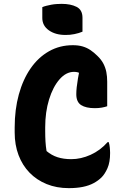

<svg xmlns="http://www.w3.org/2000/svg" viewBox="-20 -954 640 994"><path d="M336 20Q273 20 221.5 -1Q170 -22 133 -60Q96 -98 76 -151Q56 -204 56 -268V-294Q56 -387 77.5 -465Q99 -543 138.5 -600Q178 -657 233.5 -688.5Q289 -720 357 -720Q386 -720 408 -713.5Q430 -707 448.5 -694.5Q467 -682 484 -665Q504 -646 515 -625Q526 -604 530.5 -581Q535 -558 535 -531Q535 -498 535 -465.5Q535 -433 535 -404Q524 -400 507.5 -397Q491 -394 471 -394Q425 -394 400 -410Q375 -426 375 -466Q375 -482 377 -501.5Q379 -521 383.5 -547.5Q388 -574 395 -609L404 -569Q392 -577 383 -579.5Q374 -582 363 -582Q322 -582 288 -543Q254 -504 234 -439Q214 -374 214 -295V-277Q214 -246 215.5 -221Q217 -196 221 -172Q247 -150 278 -140Q309 -130 349 -130Q399 -130 449 -152.5Q499 -175 537 -218H543Q545 -211 546.5 -204Q548 -197 548.5 -189.5Q549 -182 549.5 -175Q550 -168 550 -162Q550 -114 536.5 -83.5Q523 -53 506 -36Q489 -19 465 -6Q441 7 409 13.5Q377 20 336 20ZM199 -917Q208 -921 220 -924Q232 -927 245 -929.5Q258 -932 272 -933Q286 -934 299 -934Q346 -934 376.5 -918.5Q407 -903 407 -862V-790Q398 -786 387.5 -783Q377 -780 365.5 -777.5Q354 -775 342.5 -774Q331 -773 319 -773Q267 -773 233 -797Q199 -821 199 -861Z"/></svg>

Font: Recursive Casual ExtraBold
Style: Regular
Weight: 800
Version: Version 1.047